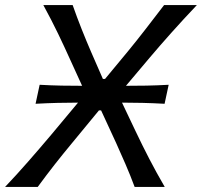

<svg xmlns="http://www.w3.org/2000/svg" viewBox="-42 -733 792 753"><path d="M-22 0Q24 -48.5 68 -98.8Q112 -149 158 -203.5L264 -330.5Q226.5 -330.5 184.5 -329.5Q142.5 -328.5 97.5 -326L113.5 -400.5Q158 -398 200 -397.2Q242 -396.5 280 -396.5L233.5 -498.5Q211 -548.5 186 -600.5Q161 -652.5 128 -713H243Q260 -664.5 278.5 -618Q297 -571.5 315 -530L361.5 -423.5H370L459.5 -531.5Q494 -573.5 529.8 -619.8Q565.5 -666 601.5 -713H730Q676.5 -656.5 630.5 -605Q584.5 -553.5 546.5 -508.5L452 -396.5Q490 -396.5 532 -397.2Q574 -398 619.5 -400.5L603.5 -326Q558.5 -328.5 516.5 -329.5Q474.5 -330.5 436.5 -330.5L489 -220Q516.5 -162 544 -109Q571.5 -56 604 0H486Q468.5 -47 450 -89.5Q431.5 -132 414 -171L354.5 -300H346L238.5 -169.5Q204.5 -128.5 172.5 -87.8Q140.5 -47 106 0Z"/></svg>

Font: Commissioner Flair
Style: Italic
Weight: 400
Italic angle: -12°
Designer: Kostas Bartsokas
Foundry: Kostas Bartsokas
Version: Version 1.000; ttfautohint (v1.8.3)